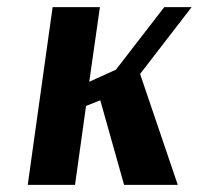

<svg xmlns="http://www.w3.org/2000/svg" viewBox="-20 -520 559 540"><path d="M128 -500H261L231 -290L306 -324L442 -500H519L374 -312L480 0H329L262 -238L222 -222L191 0H58Z"/></svg>

Font: Arsenal SC
Style: Bold Italic
Weight: 700
Italic angle: -9.10001°
Designer: Andrij Shevchenko
Foundry: Stairsfor
Version: Version 2.001; ttfautohint (v1.8.4.7-5d5b)